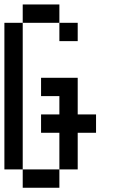

<svg xmlns="http://www.w3.org/2000/svg" viewBox="-20 -937 540 873"><path d="M0 -166.7V-833.3H83.3V-166.7ZM166.7 -333.3V-416.7H250V-500H166.7V-583.3H333.3V-416.7H416.7V-333.3H333.3V-166.7H250V-333.3ZM333.3 -833.3V-750H250V-833.3ZM83.3 -916.7H250V-833.3H83.3ZM83.3 -166.7H250V-83.3H83.3Z"/></svg>

Font: Galmuri11 Condensed
Style: Regular
Weight: 400
Width: 3
Designer: Lee Minseo (quiple)
Version: Version 2.399;hotconv 1.1.1;makeotfexe 2.6.0 DEVELOPMENT